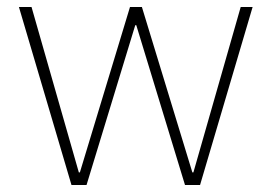

<svg xmlns="http://www.w3.org/2000/svg" viewBox="-20 -528 775 548"><path d="M34 -508H70L205 -36H208L351 -508H385L529 -36H532L667 -508H701L551 0H508L369 -456H366L227 0H184Z"/></svg>

Font: IBM Plex Sans Thai ExtLt
Style: Regular
Weight: 200
Designer: Mike Abbink, Paul van der Laan, Pieter van Rosmalen, Ben Mitchell, Mark Frömberg
Foundry: Bold Monday
Version: Version 1.2